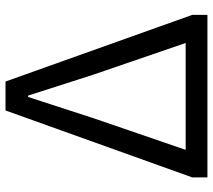

<svg xmlns="http://www.w3.org/2000/svg" viewBox="-58 -715 773 697"><g transform="rotate(-90 328.5 -366.5)"><path d="M33 0H623V-55L381 -733H276L33 -55ZM133 -79 248 -414 325 -651H330L406 -414L521 -79Z"/></g></svg>

Font: Noto Sans KR Regular
Style: Regular
Weight: 400
Designer: Ryoko NISHIZUKA  (kana & ideographs); Paul D. Hunt (Latin, Greek & Cyrillic); Wenlong ZHANG  (bopomofo); Sandoll Communi
Foundry: Adobe Systems Incorporated
Version: Version 1.004;PS 1.004;hotconv 1.0.82;makeotf.lib2.5.63406